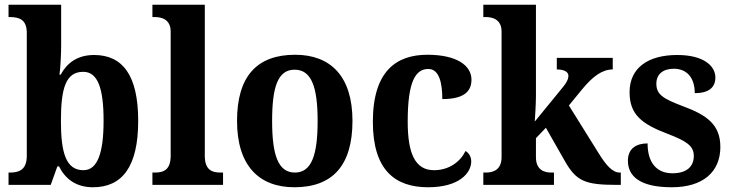

<svg xmlns="http://www.w3.org/2000/svg" viewBox="-20 -780 3088 810"><path d="M372 10C495 10 563 -76 563 -270C563 -463 497 -548 377 -548C305 -548 262 -513 236 -465H231C235 -494 238 -552 238 -588V-760H16V-708H21C61 -708 93 -698 93 -641V-122C93 -61 57 -52 22 -52H16V0H194L222 -78H229C255 -26 300 10 372 10ZM332 -62C258 -62 237 -136 237 -270C237 -409 258 -477 331 -477C392 -477 417 -409 417 -271C417 -136 392 -62 332 -62Z M623 0H921V-52H910C872 -52 844 -65 844 -123V-760H623V-708H634C659 -708 700 -700 700 -647V-123C700 -65 672 -52 634 -52H623Z M1222 10C1383 10 1467 -82 1467 -270C1467 -458 1375 -549 1225 -549C1064 -549 980 -458 980 -270C980 -82 1072 10 1222 10ZM1224 -52C1153 -52 1128 -127 1128 -270C1128 -413 1152 -486 1223 -486C1294 -486 1320 -413 1320 -270C1320 -127 1295 -52 1224 -52Z M1786 10C1917 10 1968 -50 1968 -99C1968 -118 1959 -134 1944 -143C1922 -98 1875 -62 1811 -62C1732 -62 1700 -131 1700 -267C1700 -439 1734 -489 1787 -489C1833 -489 1846 -430 1846 -362C1946 -362 1969 -401 1969 -444C1969 -503 1908 -549 1783 -549C1654 -549 1553 -482 1553 -266C1553 -62 1647 10 1786 10Z M2019 0H2317V-52H2306C2280 -52 2241 -60 2241 -117V-197L2283 -241L2361 -104C2411 -15 2447 0 2585 0H2599V-52H2595C2564 -52 2538 -81 2504 -136L2380 -335L2434 -401C2482 -460 2522 -487 2565 -487V-536H2329V-487C2360 -487 2378 -477 2378 -460C2378 -450 2374 -435 2352 -409L2236 -267C2237 -278 2241 -342 2241 -377V-760H2019V-708H2030C2055 -708 2096 -700 2096 -647V-117C2096 -60 2056 -52 2030 -52H2019Z M2814 10C2946 10 3019 -55 3019 -160C3019 -255 2961 -295 2861 -332C2776 -364 2749 -382 2749 -427C2749 -466 2776 -490 2823 -490C2876 -490 2911 -454 2911 -387C2970 -387 2998 -411 2998 -453C2998 -501 2950 -548 2837 -548C2717 -548 2636 -496 2636 -391C2636 -296 2688 -257 2795 -216C2876 -185 2907 -165 2907 -122C2907 -80 2880 -49 2817 -49C2750 -49 2712 -94 2712 -175C2669 -175 2629 -157 2629 -102C2629 -35 2682 10 2814 10Z"/></svg>

Font: Noto Serif Georgian SemiCondensed Bold
Style: Regular
Weight: 700
Width: 4
Designer: Monotype Design Team, Akaki Razmadze
Foundry: Google LLC
Version: Version 2.003